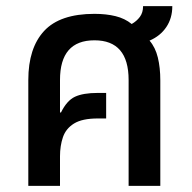

<svg xmlns="http://www.w3.org/2000/svg" viewBox="-20 -604 625 624"><path d="M72 0V-344Q72 -448 123.5 -503.5Q175 -559 287 -559Q325 -559 355.5 -551.5Q386 -544 408 -526Q424 -535 434.5 -549Q445 -563 445 -584H540Q540 -545 520.5 -516Q501 -487 466 -472Q485 -450 493 -417Q501 -384 501 -343V0H398V-344Q398 -473 287 -473Q175 -473 175 -344V-239L178 -238Q197 -277 223.5 -289.5Q250 -302 298 -302H325V-219H298Q247 -219 220.5 -202.5Q194 -186 184.5 -158Q175 -130 175 -96V0Z"/></svg>

Font: Noto Sans Thai SemCond Med
Style: Regular
Weight: 500
Width: 4
Designer: Monotype Design Team
Foundry: Monotype Imaging Inc.
Version: Version 2.002; ttfautohint (v1.8.4.7-5d5b)